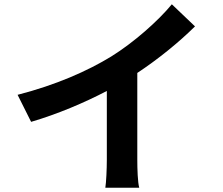

<svg xmlns="http://www.w3.org/2000/svg" viewBox="-20 -831 1040 895"><path d="M62 -389 125 -263C248 -299 375 -353 478 -407V-87C478 -43 475 20 471 44H629C622 19 620 -43 620 -87V-491C717 -555 813 -633 889 -708L781 -811C716 -732 602 -632 499 -568C388 -500 241 -435 62 -389Z"/></svg>

Font: DAIFUKU Sans JP
Style: Bold
Weight: 700
Designer: Original font ‘Source Han Sans JP’ : Ryoko NISHIZUKA  (kana, bopomofo & ideographs); Paul D. Hunt (Latin, Greek & Cyrill
Foundry: Daifuku
Version: Version 1.001